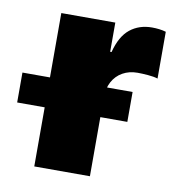

<svg xmlns="http://www.w3.org/2000/svg" viewBox="-116 -607 613 667"><g transform="rotate(10 190.5 -273.0)"><path d="M48.3 0V-541H238.8V-438H243.7Q258.3 -495.1 290.3 -520.8Q322.3 -546.4 367.7 -546.4Q380.4 -546.4 392.8 -544.9Q405.3 -543.5 417 -540V-375Q403.3 -379.4 382.1 -381.1Q360.8 -382.8 345.2 -382.8Q315.9 -382.8 293 -369.9Q270 -356.9 257.3 -333.3Q244.6 -309.6 244.6 -277.8V0ZM-48.8 -208.5V-314H339.8V-208.5Z"/></g></svg>

Font: Inter 17pt Black
Style: Regular
Weight: 900
Version: Version 4.001;git-66647c0bb